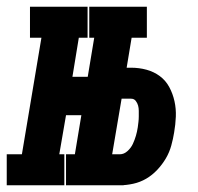

<svg xmlns="http://www.w3.org/2000/svg" viewBox="-69 -550 589 570"><path d="M367 -438H196V-530H367ZM-49 0V-92H-4L54 -438H20V-530H191V-438H165L146 -322H247L228 -208H127L107 -92H122V0ZM127 0V-92H298V0ZM138 0 226 -530H337L307 -349H320Q344 -349 366 -343Q388 -337 405.5 -324Q423 -311 433.5 -291.5Q444 -272 449 -249.5Q454 -227 453 -203.5Q452 -180 448 -157Q445 -138 439.5 -118Q434 -98 423.5 -80Q413 -62 398 -46Q383 -30 365 -19.5Q347 -9 326.5 -4.5Q306 0 287 0ZM264 -92H287Q299 -92 309.5 -101.5Q320 -111 325.5 -123Q331 -135 334.5 -147Q338 -159 340 -172Q341 -180 342 -188Q343 -196 343 -204.5Q343 -213 343 -221Q343 -229 341 -236.5Q339 -244 334 -250.5Q329 -257 320 -257H292Z"/></svg>

Font: Iosevka Curly Slab HvObl
Style: Regular
Weight: 900
Italic angle: -9°
Monospace: yes
Designer: Belleve Invis
Foundry: Belleve Invis
Version: Version 11.1.0; ttfautohint (v1.8.3)